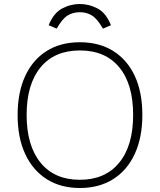

<svg xmlns="http://www.w3.org/2000/svg" viewBox="-20 -931 799 959"><path d="M379 8Q283 8 213.5 -36Q144 -80 106 -161.5Q68 -243 68 -356Q68 -469 105.5 -550.5Q143 -632 212.5 -676Q282 -720 379 -720Q476 -720 546 -676Q616 -632 653.5 -551Q691 -470 691 -357Q691 -244 653 -162Q615 -80 545 -36Q475 8 379 8ZM379 -33Q505 -33 575 -118Q645 -203 645 -357Q645 -511 575.5 -595Q506 -679 379 -679Q252 -679 182.5 -594.5Q113 -510 113 -357Q113 -204 182.5 -118.5Q252 -33 379 -33ZM379 -911Q425 -911 467.5 -888.5Q510 -866 534 -805L494 -788Q466 -837 439.5 -853.5Q413 -870 379 -870Q344 -870 317.5 -853.5Q291 -837 263 -788L223 -805Q248 -866 290 -888.5Q332 -911 379 -911Z"/></svg>

Font: Muli ExtraLight
Style: Regular
Weight: 250
Designer: Vernon Adams
Foundry: Vernon Adams
Version: Version 2.100; ttfautohint (v1.8.1.43-b0c9)